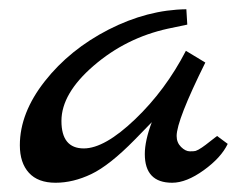

<svg xmlns="http://www.w3.org/2000/svg" viewBox="-20 -395 529 415"><path d="M22.9 -81.1Q22.9 -150.9 76.9 -219.5Q130.9 -288.1 214.8 -331.1Q298.8 -374 382.8 -375L384.8 -341.8L342.8 -333Q252 -313 182.4 -252.9Q112.8 -192.9 112.8 -133.5Q112.8 -74.2 161.1 -74.2Q206.1 -74.2 272 -137.2Q337.9 -200.2 381.8 -285.2L423.8 -259.8Q361.8 -134.8 361.8 -101.1Q361.8 -86.9 371.3 -77.4Q380.9 -67.9 390.4 -67.9Q399.9 -67.9 402.8 -68.8Q405.8 -69.8 408.9 -71.5Q412.1 -73.2 416.5 -76.2Q420.9 -79.1 424.6 -82Q428.2 -85 436.3 -91.1Q444.3 -97.2 449.2 -101.1L472.2 -84Q458 -54.2 420.4 -27.1Q382.8 0 352.1 0Q293 0 293 -62Q293 -90.8 308.1 -130.9L271 -92.8Q216.8 -37.6 177.5 -18.8Q138.2 0 100.1 0Q62 0 42.5 -21.5Q22.9 -43 22.9 -81.1Z"/></svg>

Font: Marck Script
Style: Regular
Weight: 400
Designer: Denis Masharov, Marck Fogel
Foundry: Denis Masharov
Version: Version 1.002